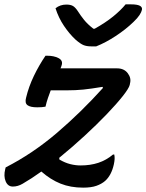

<svg xmlns="http://www.w3.org/2000/svg" viewBox="-20 -848 672 882"><path d="M422 -635H398Q379 -635 364.5 -640.5Q350 -646 327 -666Q299 -692 274 -729Q249 -766 235 -810Q256 -827 285 -827Q305 -827 316 -820Q327 -813 338 -796Q350 -777 366 -757Q382 -737 409 -716H415Q465 -744 500 -772.5Q535 -801 557 -828H582Q637 -828 632 -803Q630 -793 621 -779Q612 -765 593 -747Q558 -713 511.5 -682.5Q465 -652 422 -635ZM189 -592H197Q227 -592 248 -581.5Q269 -571 264 -551Q262 -543 258 -534H518Q550 -534 567 -511.5Q584 -489 577 -464L576 -458Q572 -442 544 -406.5Q516 -371 470.5 -323.5Q425 -276 368.5 -224Q312 -172 252 -123L253 -115Q279 -100 303 -94Q327 -88 350 -88Q395 -88 431.5 -100Q468 -112 499 -138H505Q507 -128 506.5 -117.5Q506 -107 503 -93Q492 -43 463 -17Q447 -3 423 5.5Q399 14 362 14Q304 14 258 -4.5Q212 -23 170 -60Q124 -27 84 -4Q62 9 39 9Q16 9 6 -15Q-4 -39 4 -71L6 -79Q131 -143 242 -238Q353 -333 453 -444L451 -449Q397 -440 362.5 -436.5Q328 -433 287 -433H213Q207 -417 200.5 -398.5Q194 -380 189 -358Q174 -355 151 -355Q119 -355 106 -365Q93 -375 100 -400Q112 -450 135.5 -499Q159 -548 189 -592Z"/></svg>

Font: Recursive Mn Csl St Med
Style: Italic
Weight: 500
Italic angle: -15°
Monospace: yes
Version: Version 1.079;hotconv 1.0.112;makeotfexe 2.5.65598; ttfautoh